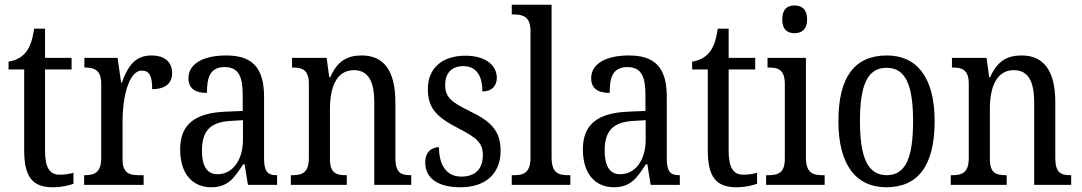

<svg xmlns="http://www.w3.org/2000/svg" viewBox="-20 -780 4563 810"><path d="M203 10C240 10 273 2 290 -5V-51C271 -46 254 -43 231 -43C190 -43 170 -73 170 -143V-487H282V-536H170V-659H124C116 -605 105 -579 87 -557C69 -536 45 -525 16 -520V-487H82V-145C82 -30 120 10 203 10Z M335 0H586V-41H564C527 -41 497 -49 497 -108V-273C497 -362 521 -482 578 -482C611 -482 622 -459 622 -404C681 -404 706 -431 706 -472C706 -517 677 -546 618 -546C546 -546 517 -494 494 -431H491L476 -536H336V-495H339C376 -495 407 -486 407 -427V-113C407 -50 376 -41 338 -41H335Z M871 10C943 10 969 -31 1006 -87H1012L1026 0H1149V-41H1146C1108 -41 1094 -57 1094 -113V-372C1094 -499 1040 -546 934 -546C841 -546 775 -513 775 -450C775 -408 802 -388 853 -388C853 -452 865 -497 928 -497C993 -497 1004 -447 1004 -373V-312L934 -309C803 -304 740 -256 740 -150C740 -41 797 10 871 10ZM897 -45C852 -45 832 -82 832 -144C832 -223 862 -265 954 -270L1005 -273V-191C1005 -106 963 -45 897 -45Z M1207 0H1443V-41H1438C1400 -41 1372 -49 1372 -108V-321C1372 -405 1396 -484 1473 -484C1537 -484 1559 -432 1559 -346V0H1715V-41H1711C1673 -41 1648 -50 1648 -113V-349C1648 -486 1596 -546 1506 -546C1446 -546 1404 -524 1373 -454H1369L1358 -536H1212V-495H1217C1254 -495 1283 -486 1283 -427V-113C1283 -50 1253 -41 1215 -41H1207Z M1923 10C2028 10 2092 -47 2092 -144C2092 -228 2051 -268 1962 -311C1887 -348 1858 -368 1858 -422C1858 -469 1883 -501 1935 -501C1987 -501 2015 -464 2015 -394C2054 -394 2076 -417 2076 -452C2076 -502 2032 -545 1943 -545C1849 -545 1785 -495 1785 -405C1785 -320 1825 -284 1919 -236C1994 -197 2017 -175 2017 -126C2017 -69 1987 -35 1926 -35C1860 -35 1832 -89 1832 -159C1805 -159 1774 -143 1774 -95C1774 -25 1831 10 1923 10Z M2139 0H2386V-41H2375C2335 -41 2307 -52 2307 -115V-760H2139V-719H2150C2184 -719 2218 -710 2218 -651V-115C2218 -52 2190 -41 2150 -41H2139Z M2570 10C2642 10 2668 -31 2705 -87H2711L2725 0H2848V-41H2845C2807 -41 2793 -57 2793 -113V-372C2793 -499 2739 -546 2633 -546C2540 -546 2474 -513 2474 -450C2474 -408 2501 -388 2552 -388C2552 -452 2564 -497 2627 -497C2692 -497 2703 -447 2703 -373V-312L2633 -309C2502 -304 2439 -256 2439 -150C2439 -41 2496 10 2570 10ZM2596 -45C2551 -45 2531 -82 2531 -144C2531 -223 2561 -265 2653 -270L2704 -273V-191C2704 -106 2662 -45 2596 -45Z M3087 10C3124 10 3157 2 3174 -5V-51C3155 -46 3138 -43 3115 -43C3074 -43 3054 -73 3054 -143V-487H3166V-536H3054V-659H3008C3000 -605 2989 -579 2971 -557C2953 -536 2929 -525 2900 -520V-487H2966V-145C2966 -30 3004 10 3087 10Z M3332 -640C3361 -640 3385 -655 3385 -698C3385 -742 3361 -757 3332 -757C3302 -757 3280 -742 3280 -698C3280 -655 3302 -640 3332 -640ZM3212 0H3459V-41H3449C3408 -41 3380 -52 3380 -115V-536H3218V-495H3226C3265 -495 3291 -484 3291 -425V-110C3291 -51 3263 -41 3223 -41H3212Z M3719 10C3853 10 3923 -81 3923 -269C3923 -456 3846 -546 3722 -546C3586 -546 3517 -456 3517 -269C3517 -81 3594 10 3719 10ZM3721 -41C3639 -41 3608 -119 3608 -269C3608 -418 3638 -494 3720 -494C3802 -494 3832 -418 3832 -269C3832 -119 3803 -41 3721 -41Z M3991 0H4227V-41H4222C4184 -41 4156 -49 4156 -108V-321C4156 -405 4180 -484 4257 -484C4321 -484 4343 -432 4343 -346V0H4499V-41H4495C4457 -41 4432 -50 4432 -113V-349C4432 -486 4380 -546 4290 -546C4230 -546 4188 -524 4157 -454H4153L4142 -536H3996V-495H4001C4038 -495 4067 -486 4067 -427V-113C4067 -50 4037 -41 3999 -41H3991Z"/></svg>

Font: Noto Serif Devanagari Condensed
Style: Regular
Weight: 400
Width: 3
Designer: Universal Thirst, Indian Type Foundry and the Monotype Design Team
Foundry: Monotype Imaging Inc.
Version: Version 2.004